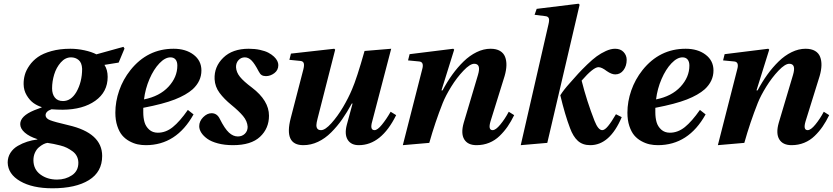

<svg xmlns="http://www.w3.org/2000/svg" viewBox="-20 -762 4442 1024"><path d="M257.8 -291Q257.8 -260.3 272.5 -241.7Q287.1 -223.1 315.9 -223.1Q358.9 -223.1 387.2 -271Q418 -324.7 418 -395Q416.5 -427.7 399.4 -441.9Q382.3 -456.1 358.9 -456.1Q328.1 -456.1 304.2 -429Q280.3 -401.9 269 -364.7Q257.8 -327.6 257.8 -291ZM158.2 92.8Q158.7 141.6 195.6 168.7Q232.4 195.8 284.2 195.8Q329.6 195.8 364 172.6Q398.4 149.4 397.9 105Q397.5 86.4 389.6 71Q381.8 55.7 366.9 44.9Q352.1 34.2 337.2 26.6Q322.3 19 301 13.7Q279.8 8.3 265.9 5.6Q252 2.9 232.9 0Q222.7 1.5 211.2 7.3Q199.7 13.2 187.3 23.7Q174.8 34.2 166.5 52.2Q158.2 70.3 158.2 92.8ZM21 105Q21 76.2 35.6 53.2Q50.3 30.3 74.7 16.1Q99.1 2 125 -6.3Q150.9 -14.6 179.2 -18.1V-20Q136.2 -33.7 112.1 -54.9Q87.9 -76.2 87.9 -100.1Q87.9 -143.1 162.1 -173.8Q185.5 -183.1 202.1 -189V-190.9Q178.7 -198.2 158.4 -212.6Q138.2 -227.1 122.3 -253.7Q106.4 -280.3 106 -313Q105.5 -337.9 112.3 -362.5Q119.1 -387.2 137 -412.8Q154.8 -438.5 182.1 -457.8Q209.5 -477.1 254.2 -489.5Q298.8 -502 355 -502Q392.6 -502 430.7 -493.7Q468.8 -485.4 494.1 -472.2L638.2 -512.2L644 -502.9L612.8 -428.2L537.1 -416Q554.2 -389.6 554.2 -352.1Q554.2 -271.5 488.3 -224.6Q422.4 -177.7 314.9 -176.8Q286.1 -176.8 254.9 -179.2Q223.1 -168.5 223.1 -147Q223.6 -130.4 246.8 -121.1Q270 -111.8 345.2 -94.2Q524.9 -52.7 524.9 69.8Q524.9 154.8 454.3 198.5Q383.8 242.2 259.8 242.2Q152.8 242.2 87.6 204.3Q22.5 166.5 21 105Z M748 -231.9Q831.5 -248.5 878.7 -299.6Q925.8 -350.6 925.8 -412.1Q925.8 -433.1 916.3 -444.6Q906.7 -456.1 889.2 -456.1Q860.4 -456.1 830.1 -424.3Q799.8 -392.6 777.3 -340.6Q754.9 -288.6 748 -231.9ZM595.2 -161.1Q595.2 -220.2 615.7 -279.3Q636.2 -338.4 675.8 -388.2Q766.6 -502 905.8 -502Q970.7 -502 1012.5 -470.2Q1054.2 -438.5 1054.2 -386.2Q1054.2 -329.1 1007.8 -286.1Q973.1 -255.4 912.1 -231.4Q851.1 -207.5 744.1 -187V-163.1Q744.1 -133.8 750.7 -110.6Q757.3 -87.4 775.6 -70.8Q793.9 -54.2 821.8 -54.2Q864.3 -54.2 901.6 -84.2Q939 -114.3 981.9 -175.8L1012.2 -151.9Q920.9 12.2 757.8 12.2Q734.9 12.2 713.4 7.6Q691.9 2.9 669.7 -9.3Q647.5 -21.5 631.6 -40.3Q615.7 -59.1 605.5 -90.1Q595.2 -121.1 595.2 -161.1Z M1042.5 -88.9Q1042.5 -115.7 1063.7 -137Q1085 -158.2 1108.4 -158.2Q1137.7 -158.2 1152.3 -127.9Q1178.7 -75.2 1201.2 -54.7Q1223.6 -34.2 1248.5 -34.2Q1271 -34.2 1285.9 -48.6Q1300.8 -63 1300.8 -85.9Q1298.8 -116.2 1276.4 -143.1Q1253.9 -169.9 1214.4 -202.1Q1175.3 -233.9 1150.9 -266.8Q1126.5 -299.8 1124.5 -339.8Q1121.6 -406.2 1170.7 -454.1Q1219.7 -502 1306.6 -502Q1338.9 -502 1366.2 -496.1Q1393.6 -490.2 1411.1 -481Q1428.7 -471.7 1441.2 -460Q1453.6 -448.2 1459 -436.8Q1464.4 -425.3 1464.4 -415Q1464.4 -387.7 1443.1 -371.8Q1421.9 -356 1398.4 -356Q1384.3 -356 1375.5 -361.6Q1366.7 -367.2 1359.4 -381.8Q1338.4 -422.4 1321.8 -439.2Q1305.2 -456.1 1285.6 -456.1Q1265.6 -456.1 1252 -441.2Q1238.3 -426.3 1238.8 -403.8Q1240.2 -376.5 1259.8 -352.3Q1279.3 -328.1 1323.7 -294.9Q1414.6 -225.6 1414.6 -145Q1414.6 -77.1 1366.9 -32.5Q1319.3 12.2 1222.7 12.2Q1177.7 12.2 1142.1 2.7Q1106.4 -6.8 1085.4 -22Q1064.5 -37.1 1053.5 -54.4Q1042.5 -71.8 1042.5 -88.9Z M1523.4 -442.9 1531.7 -476.1 1762.7 -502 1767.6 -497.1 1673.3 -127.9Q1668 -107.9 1667.5 -95.5Q1667 -83 1672.9 -75.4Q1678.7 -67.9 1692.4 -67.9Q1714.4 -67.9 1747.6 -105Q1780.8 -142.1 1809.6 -190.9Q1838.4 -239.7 1857.4 -285.2Q1882.3 -341.8 1924.3 -490.2L2066.4 -502L1965.3 -115.2Q1951.2 -67.9 1977.5 -67.9Q1993.2 -67.9 2016.8 -96.9Q2040.5 -126 2063.5 -166L2092.8 -147.9Q2013.7 12.2 1893.6 12.2Q1852.1 12.2 1834.2 -16.8Q1816.4 -45.9 1829.6 -96.2L1860.4 -210H1856.4Q1830.6 -162.6 1804.7 -125.5Q1778.8 -88.4 1746.3 -55.9Q1713.9 -23.4 1676 -5.6Q1638.2 12.2 1597.7 12.2Q1492.7 12.2 1530.8 -132.8L1597.7 -391.1Q1603.5 -413.6 1600.1 -424.6Q1596.7 -435.5 1582.5 -437Z M2128.4 12.2 2231.4 -391.1Q2243.2 -431.2 2216.3 -434.1L2156.2 -439.9L2164.6 -473.1L2397.5 -502L2402.3 -497.1L2334.5 -279.8H2340.3Q2364.7 -325.7 2392.3 -364Q2419.9 -402.3 2452.4 -434.1Q2484.9 -465.8 2522 -483.9Q2559.1 -502 2596.2 -502Q2627 -502 2646.5 -490.5Q2666 -479 2673.8 -458.7Q2681.6 -438.5 2680.9 -413.1Q2680.2 -387.7 2671.4 -356.9L2596.2 -115.2Q2582 -67.9 2607.4 -67.9Q2624 -67.9 2648.4 -97.7Q2672.9 -127.4 2693.4 -166L2722.2 -147.9Q2705.6 -113.8 2687.3 -87.2Q2668.9 -60.5 2644.5 -36.9Q2620.1 -13.2 2588.9 -0.5Q2557.6 12.2 2521.5 12.2Q2474.6 12.2 2455.8 -19Q2437 -50.3 2453.1 -106.9L2529.3 -362.8Q2546.9 -421.9 2509.3 -421.9Q2486.8 -421.9 2451.7 -385Q2416.5 -348.1 2386.7 -300Q2356.9 -252 2341.3 -212.9Q2300.3 -109.4 2269.5 0Z M2968.3 -253.9Q2986.3 -282.7 3018.1 -317.9Q3045.4 -349.1 3064 -369.4Q3082.5 -389.6 3111.3 -417.5Q3140.1 -445.3 3162.6 -461.7Q3185.1 -478 3211.4 -490Q3237.8 -502 3260.3 -502Q3289.6 -502 3305.9 -484.4Q3322.3 -466.8 3322.3 -442.9Q3322.3 -410.6 3305.4 -387.9Q3288.6 -365.2 3261.2 -365.2Q3241.7 -365.2 3216.3 -382.8Q3189 -403.8 3171.9 -403.8Q3144.5 -403.8 3082 -332Q3109.4 -223.1 3150.9 -117.2Q3170.4 -67.9 3191.9 -67.9Q3205.1 -67.9 3222.9 -89.4Q3240.7 -110.8 3265.1 -152.8L3295.9 -137.2Q3232.4 12.2 3127.9 12.2Q3087.4 12.2 3062 -10.7Q3036.6 -33.7 3020 -79.1Q2993.2 -149.4 2968.3 -253.9ZM2757.3 12.2 2905.3 -632.8Q2910.6 -654.3 2907 -664.3Q2903.3 -674.3 2889.2 -675.8L2831.1 -683.1L2842.3 -714.8L3065.9 -742.2L3071.3 -736.8L2898.9 0Z M3479 -231.9Q3562.5 -248.5 3609.6 -299.6Q3656.7 -350.6 3656.7 -412.1Q3656.7 -433.1 3647.2 -444.6Q3637.7 -456.1 3620.1 -456.1Q3591.3 -456.1 3561 -424.3Q3530.8 -392.6 3508.3 -340.6Q3485.8 -288.6 3479 -231.9ZM3326.2 -161.1Q3326.2 -220.2 3346.7 -279.3Q3367.2 -338.4 3406.7 -388.2Q3497.6 -502 3636.7 -502Q3701.7 -502 3743.4 -470.2Q3785.2 -438.5 3785.2 -386.2Q3785.2 -329.1 3738.8 -286.1Q3704.1 -255.4 3643.1 -231.4Q3582 -207.5 3475.1 -187V-163.1Q3475.1 -133.8 3481.7 -110.6Q3488.3 -87.4 3506.6 -70.8Q3524.9 -54.2 3552.7 -54.2Q3595.2 -54.2 3632.6 -84.2Q3669.9 -114.3 3712.9 -175.8L3743.2 -151.9Q3651.9 12.2 3488.8 12.2Q3465.8 12.2 3444.3 7.6Q3422.9 2.9 3400.6 -9.3Q3378.4 -21.5 3362.5 -40.3Q3346.7 -59.1 3336.4 -90.1Q3326.2 -121.1 3326.2 -161.1Z M3808.6 12.2 3911.6 -391.1Q3923.3 -431.2 3896.5 -434.1L3836.4 -439.9L3844.7 -473.1L4077.6 -502L4082.5 -497.1L4014.6 -279.8H4020.5Q4044.9 -325.7 4072.5 -364Q4100.1 -402.3 4132.6 -434.1Q4165 -465.8 4202.1 -483.9Q4239.3 -502 4276.4 -502Q4307.1 -502 4326.7 -490.5Q4346.2 -479 4354 -458.7Q4361.8 -438.5 4361.1 -413.1Q4360.4 -387.7 4351.6 -356.9L4276.4 -115.2Q4262.2 -67.9 4287.6 -67.9Q4304.2 -67.9 4328.6 -97.7Q4353 -127.4 4373.5 -166L4402.3 -147.9Q4385.7 -113.8 4367.4 -87.2Q4349.1 -60.5 4324.7 -36.9Q4300.3 -13.2 4269 -0.5Q4237.8 12.2 4201.7 12.2Q4154.8 12.2 4136 -19Q4117.2 -50.3 4133.3 -106.9L4209.5 -362.8Q4227.1 -421.9 4189.5 -421.9Q4167 -421.9 4131.8 -385Q4096.7 -348.1 4066.9 -300Q4037.1 -252 4021.5 -212.9Q3980.5 -109.4 3949.7 0Z"/></svg>

Font: Linguistics Pro
Style: Bold Italic
Weight: 700
Italic angle: -12°
Designer: Stefan Peev, Context Ltd
Foundry: Stefan Peev, Context Ltd
Version: Version 001.000